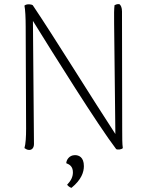

<svg xmlns="http://www.w3.org/2000/svg" viewBox="-20 -715 711 927"><path d="M121 9C135 9 144 -2 144 -20L139 -614C239 -453 453 -110 541 5C549 9 567 7 573 0C570 -19 570 -51 570 -93L569 -660C569 -677 564 -690 556 -695C546 -696 539 -693 533 -690C531 -675 530 -644 531 -602L537 -68C432 -228 236 -545 138 -690C133 -694 110 -698 98 -688C102 -669 104 -628 104 -586L106 -94C106 -54 104 -20 98 0C104 4 111 9 121 9ZM325 192C374 152 385 115 385 87C385 43 360 34 342 34C313 34 300 59 300 73C316 79 332 89 332 117C332 139 323 157 304 177C309 183 315 189 325 192Z"/></svg>

Font: Arima Koshi ExtraLight
Style: Regular
Weight: 275
Designer: Joana Correia and Natanael Gama
Foundry: NDISCOVER
Version: Version 1.019;PS 001.019;hotconv 1.0.88;makeotf.lib2.5.64775